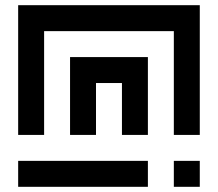

<svg xmlns="http://www.w3.org/2000/svg" viewBox="-20 -720 840 740"><path d="M750 -700H50V-200H150V-600H650V-200H750ZM250 -500V-200H350V-400H450V-200H550V-500ZM550 0V-100H50V0ZM750 0V-100H650V0Z"/></svg>

Font: Mourier
Style: Regular
Weight: 400
Designer: Eric Mourier
Foundry: Velvetyne Type Foundry
Version: Version 2.000;hotconv 1.0.109;makeotfexe 2.5.65596